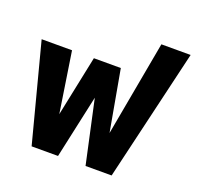

<svg xmlns="http://www.w3.org/2000/svg" viewBox="-130 -886 1049 1024"><g transform="rotate(20 394.5 -374.0)"><path d="M151.9 0 6.8 -555.2H179.2L231.9 -211.9L303.2 -555.2H456.1L518.1 -209L616.2 -748H782.2L606 0H458L379.9 -358.9L301.8 0Z"/></g></svg>

Font: LT Superior Black
Style: Regular
Weight: 900
Designer: Daniel Lyons
Foundry: LyonsType
Version: Version 2.005